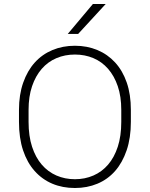

<svg xmlns="http://www.w3.org/2000/svg" viewBox="-20 -935 750 961"><path d="M355 6Q293 6 242 -15.5Q191 -37 153.5 -79Q116 -121 95.5 -182.5Q75 -244 75 -325V-385Q75 -461 96 -521Q117 -581 154 -622Q191 -663 242.5 -684.5Q294 -706 355 -706Q416 -706 467.5 -684.5Q519 -663 556.5 -622Q594 -581 614.5 -521.5Q635 -462 635 -385V-325Q635 -245 614 -183Q593 -121 556 -79Q519 -37 467.5 -15.5Q416 6 355 6ZM355 -38Q405 -38 447.5 -56.5Q490 -75 521 -111Q552 -147 569.5 -200.5Q587 -254 587 -325V-385Q587 -452 569.5 -503.5Q552 -555 521 -590.5Q490 -626 447.5 -644Q405 -662 355 -662Q305 -662 262.5 -644Q220 -626 189 -590.5Q158 -555 140.5 -503.5Q123 -452 123 -385V-325Q123 -254 140.5 -200.5Q158 -147 189 -111Q220 -75 262.5 -56.5Q305 -38 355 -38ZM445 -915H509L371 -765H319Z"/></svg>

Font: PT Root UI Light
Style: Regular
Weight: 300
Designer: Vitaly Kuzmin
Foundry: ParaType Ltd.
Version: Version 2.000G